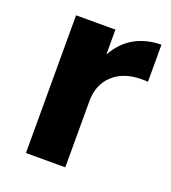

<svg xmlns="http://www.w3.org/2000/svg" viewBox="-106 -624 628 705"><g transform="rotate(20 208.0 -272.0)"><path d="M381.8 -399.9Q311 -399.9 269.5 -361.6Q228 -323.2 228 -258.8V0H74.2V-538.1H228V-440.9Q284.2 -542 405.8 -543.9V-398.9Q397.9 -399.9 381.8 -399.9Z"/></g></svg>

Font: Montserrat-SemiBold
Style: Regular
Weight: 600
Designer: Julieta Ulanovsky
Foundry: Julieta Ulanovsky
Version: Version 6.001